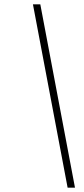

<svg xmlns="http://www.w3.org/2000/svg" viewBox="-20 -757 387 886"><path d="M292 109 132 -737H166L326 109Z"/></svg>

Font: Tomorrow ExtraLight
Style: Italic
Weight: 275
Italic angle: -10°
Designer: Tony de Marco, Monica Rizzolli
Foundry: Just in Type
Version: Version 2.002